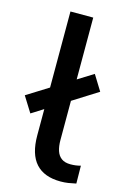

<svg xmlns="http://www.w3.org/2000/svg" viewBox="-135 -759 546 822"><g transform="rotate(15 137.5 -348.0)"><path d="M219 9Q146 9 109 -32Q72 -73 72 -156V-705H173V-162Q173 -135 179.5 -115Q186 -95 201 -84Q216 -73 241 -73Q253 -73 264.5 -74.5Q276 -76 286 -79L287 0Q269 4 253 6.5Q237 9 219 9ZM19 -239 -24 -308 242 -474 284 -406Z"/></g></svg>

Font: Nunito Sans 10pt SemiCondensed SemiBold
Style: Regular
Weight: 600
Width: 4
Designer: Vernon Adams
Foundry: Vernon Adams
Version: Version 3.101;gftools[0.9.27]